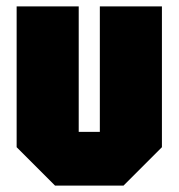

<svg xmlns="http://www.w3.org/2000/svg" viewBox="-20 -580 558 600"><path d="M486 -560V-120L366 0H152L32 -120V-560H226V-168H292V-560Z"/></svg>

Font: Tektur Condensed ExtraBold
Style: Regular
Weight: 800
Width: 3
Designer: Adam Jagosz
Foundry: Adam Jagosz
Version: Version 1.005;gftools[0.9.30]